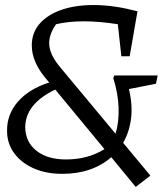

<svg xmlns="http://www.w3.org/2000/svg" viewBox="-20 -678 653 761"><path d="M227 11Q163 11 114 -10.5Q65 -32 36.5 -70.5Q8 -109 8 -159Q7 -224 50.5 -274.5Q94 -325 175 -351L160 -369Q134 -400 120 -432.5Q106 -465 106 -498Q106 -549 138 -585Q170 -621 226.5 -640Q283 -659 358.5 -658Q434 -657 522 -634H525L494 -455H461L447 -582Q300 -605 202 -582Q171 -537 175.5 -497Q180 -457 219 -411L438 -148Q452 -194 450 -251.5Q448 -309 429 -368L433 -379H605L598 -346L491 -325Q506 -263 499.5 -209Q493 -155 468 -112L576 18L518 63L421 -55Q385 -23 336 -6Q287 11 227 11ZM80 -173Q81 -115 124.5 -80.5Q168 -46 241 -46Q329 -46 394 -87L199 -323Q80 -266 80 -173Z"/></svg>

Font: Piazzolla
Style: Italic
Weight: 400
Italic angle: -11.3°
Designer: Juan Pablo del Peral
Foundry: Huerta Tipografica
Version: Version 1.330